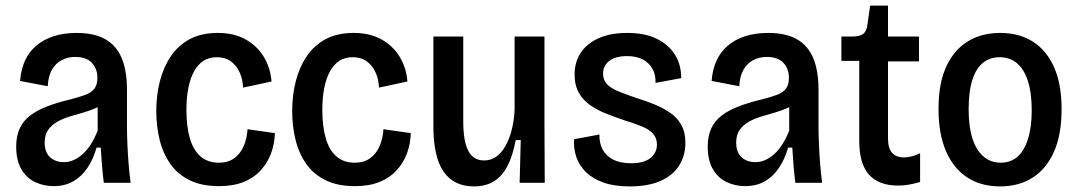

<svg xmlns="http://www.w3.org/2000/svg" viewBox="-20 -655 3866 688"><path d="M172 12Q136 12 105 -3Q74 -18 56 -49.5Q38 -81 38 -130Q38 -167 50.5 -194.5Q63 -222 88 -241Q113 -260 149.5 -274Q186 -288 233 -299Q264 -307 285.5 -315Q307 -323 318 -337Q329 -351 329 -376Q329 -408 309.5 -429.5Q290 -451 249 -451Q223 -451 201 -439.5Q179 -428 166 -405Q153 -382 151 -346L52 -365Q55 -405 69 -436.5Q83 -468 109 -490.5Q135 -513 171.5 -525Q208 -537 254 -537Q318 -537 357.5 -514.5Q397 -492 416 -447Q435 -402 435 -333V-204Q435 -175 436.5 -138.5Q438 -102 441 -66Q444 -30 448 0H352Q348 -31 345.5 -62.5Q343 -94 341 -126H326Q314 -84 293 -53Q272 -22 242 -5Q212 12 172 12ZM209 -74Q227 -74 244 -81.5Q261 -89 276.5 -103Q292 -117 305.5 -138Q319 -159 330 -187V-293L358 -294Q346 -278 325 -268.5Q304 -259 279.5 -252Q255 -245 230 -237.5Q205 -230 185 -218.5Q165 -207 152.5 -189.5Q140 -172 140 -144Q140 -110 159 -92Q178 -74 209 -74Z M765 12Q703 12 660 -9Q617 -30 590.5 -67.5Q564 -105 552 -154Q540 -203 540 -257Q540 -314 553 -364.5Q566 -415 592.5 -454Q619 -493 660.5 -515Q702 -537 760 -537Q819 -537 860.5 -513.5Q902 -490 925.5 -451Q949 -412 953 -363L851 -341Q850 -370 839 -395Q828 -420 807.5 -435Q787 -450 757 -450Q729 -450 709 -437Q689 -424 675.5 -399.5Q662 -375 655 -340Q648 -305 648 -261Q648 -203 660 -160.5Q672 -118 698 -95Q724 -72 764 -72Q798 -72 820 -88.5Q842 -105 853.5 -132Q865 -159 867 -192L965 -178Q964 -140 951.5 -106Q939 -72 914.5 -45Q890 -18 853 -3Q816 12 765 12Z M1252 12Q1190 12 1147 -9Q1104 -30 1077.5 -67.5Q1051 -105 1039 -154Q1027 -203 1027 -257Q1027 -314 1040 -364.5Q1053 -415 1079.5 -454Q1106 -493 1147.5 -515Q1189 -537 1247 -537Q1306 -537 1347.5 -513.5Q1389 -490 1412.5 -451Q1436 -412 1440 -363L1338 -341Q1337 -370 1326 -395Q1315 -420 1294.5 -435Q1274 -450 1244 -450Q1216 -450 1196 -437Q1176 -424 1162.5 -399.5Q1149 -375 1142 -340Q1135 -305 1135 -261Q1135 -203 1147 -160.5Q1159 -118 1185 -95Q1211 -72 1251 -72Q1285 -72 1307 -88.5Q1329 -105 1340.5 -132Q1352 -159 1354 -192L1452 -178Q1451 -140 1438.5 -106Q1426 -72 1401.5 -45Q1377 -18 1340 -3Q1303 12 1252 12Z M1679 13Q1606 13 1569.5 -40Q1533 -93 1533 -202V-524H1640V-221Q1640 -149 1658 -114.5Q1676 -80 1715 -80Q1739 -80 1758 -93.5Q1777 -107 1791 -131.5Q1805 -156 1813.5 -189Q1822 -222 1824 -261V-524H1931V-210L1932 0H1842L1846 -153H1828Q1817 -95 1797.5 -58.5Q1778 -22 1748.5 -4.5Q1719 13 1679 13Z M2237 13Q2182 13 2143.5 -0.5Q2105 -14 2080.5 -37.5Q2056 -61 2045.5 -91.5Q2035 -122 2037 -156L2128 -173Q2127 -143 2139 -120Q2151 -97 2176.5 -83.5Q2202 -70 2241 -70Q2288 -70 2311 -89Q2334 -108 2334 -137Q2334 -161 2319.5 -176.5Q2305 -192 2279 -202.5Q2253 -213 2217 -224Q2185 -235 2154 -247Q2123 -259 2096.5 -277Q2070 -295 2054.5 -322Q2039 -349 2039 -388Q2039 -433 2061 -466Q2083 -499 2125 -518Q2167 -537 2228 -537Q2290 -537 2332.5 -516.5Q2375 -496 2398 -460Q2421 -424 2421 -375L2329 -358Q2330 -387 2318 -408.5Q2306 -430 2283 -442Q2260 -454 2227 -454Q2186 -454 2163.5 -437Q2141 -420 2141 -391Q2141 -368 2155.5 -353Q2170 -338 2196.5 -327.5Q2223 -317 2257 -305Q2293 -294 2325 -281Q2357 -268 2382 -250.5Q2407 -233 2421.5 -207Q2436 -181 2436 -143Q2436 -98 2414 -62.5Q2392 -27 2347.5 -7Q2303 13 2237 13Z M2650 12Q2614 12 2583 -3Q2552 -18 2534 -49.5Q2516 -81 2516 -130Q2516 -167 2528.5 -194.5Q2541 -222 2566 -241Q2591 -260 2627.5 -274Q2664 -288 2711 -299Q2742 -307 2763.5 -315Q2785 -323 2796 -337Q2807 -351 2807 -376Q2807 -408 2787.5 -429.5Q2768 -451 2727 -451Q2701 -451 2679 -439.5Q2657 -428 2644 -405Q2631 -382 2629 -346L2530 -365Q2533 -405 2547 -436.5Q2561 -468 2587 -490.5Q2613 -513 2649.5 -525Q2686 -537 2732 -537Q2796 -537 2835.5 -514.5Q2875 -492 2894 -447Q2913 -402 2913 -333V-204Q2913 -175 2914.5 -138.5Q2916 -102 2919 -66Q2922 -30 2926 0H2830Q2826 -31 2823.5 -62.5Q2821 -94 2819 -126H2804Q2792 -84 2771 -53Q2750 -22 2720 -5Q2690 12 2650 12ZM2687 -74Q2705 -74 2722 -81.5Q2739 -89 2754.5 -103Q2770 -117 2783.5 -138Q2797 -159 2808 -187V-293L2836 -294Q2824 -278 2803 -268.5Q2782 -259 2757.5 -252Q2733 -245 2708 -237.5Q2683 -230 2663 -218.5Q2643 -207 2630.5 -189.5Q2618 -172 2618 -144Q2618 -110 2637 -92Q2656 -74 2687 -74Z M3199 10Q3129 10 3094 -29Q3059 -68 3059 -150V-437H2995V-524H3031Q3060 -524 3072.5 -533Q3085 -542 3088 -565L3098 -635H3162V-524H3273V-435H3162V-159Q3162 -124 3176.5 -107.5Q3191 -91 3219 -91Q3232 -91 3246.5 -94.5Q3261 -98 3277 -106V-3Q3254 4 3235 7Q3216 10 3199 10Z M3564 13Q3495 13 3445.5 -19.5Q3396 -52 3369.5 -114Q3343 -176 3343 -264Q3343 -357 3371 -417Q3399 -477 3448.5 -507Q3498 -537 3564 -537Q3631 -537 3680 -506.5Q3729 -476 3756.5 -415.5Q3784 -355 3784 -264Q3784 -172 3756.5 -110.5Q3729 -49 3679.5 -18Q3630 13 3564 13ZM3566 -72Q3601 -72 3625.5 -93Q3650 -114 3663.5 -156.5Q3677 -199 3677 -259Q3677 -323 3663 -365.5Q3649 -408 3623.5 -429Q3598 -450 3562 -450Q3528 -450 3503 -430.5Q3478 -411 3464.5 -369.5Q3451 -328 3451 -264Q3451 -170 3481.5 -121Q3512 -72 3566 -72Z"/></svg>

Font: Bricolage Grotesque SemiCondensed Medium
Style: Regular
Weight: 500
Width: 4
Designer: Mathieu Triay
Foundry: Atelier Triay
Version: Version 1.001;gftools[0.9.33.dev8+g029e19f]